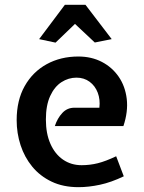

<svg xmlns="http://www.w3.org/2000/svg" viewBox="-20 -763 596 795"><path d="M305 12Q241.5 12 193.5 -11Q145.5 -34 113.5 -73Q81.5 -112 65.2 -161.8Q49 -211.5 49 -265.5Q49 -347.5 82.2 -406.5Q115.5 -465.5 173.2 -497.2Q231 -529 304.5 -529Q358.5 -529 401.5 -506.8Q444.5 -484.5 471.5 -445.2Q498.5 -406 504.8 -353.5Q511 -301 491 -241H207Q217.5 -273 237.8 -295Q258 -317 288 -317H391.5Q395.5 -350.5 384.8 -379Q374 -407.5 351 -424.5Q328 -441.5 296.5 -441.5Q263.5 -441.5 234.5 -422.8Q205.5 -404 187.8 -365.5Q170 -327 170 -268Q170 -210 188.8 -167.5Q207.5 -125 241 -102Q274.5 -79 318 -79Q352.5 -79 385.2 -87.2Q418 -95.5 461 -116L492.5 -33Q440.5 -8 393.8 2Q347 12 305 12ZM210 -586.5 142 -601 248.5 -743H334L442.5 -601L372.5 -587L290.5 -664Z"/></svg>

Font: Expletus Sans SemiBold
Style: Regular
Weight: 600
Version: Version 7.500